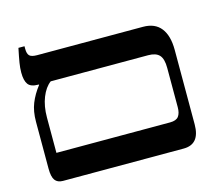

<svg xmlns="http://www.w3.org/2000/svg" viewBox="-94 -767 1010 887"><g transform="rotate(-15 411.0 -323.5)"><path d="M758 -451V-95Q758 0 680 0H103Q77 0 65 -16.5Q53 -33 53 -72V-296Q53 -346 68 -383.5Q83 -421 111 -457V-459H108Q72 -459 59 -477Q46 -495 46 -533Q46 -555 50 -579.5Q54 -604 63 -647H92V-634Q92 -611 101.5 -601.5Q111 -592 138 -592H644Q701 -592 729.5 -555.5Q758 -519 758 -451ZM703 -380Q703 -423 686.5 -441Q670 -459 633 -459H167Q140 -439 123.5 -397.5Q107 -356 107 -302V-133H651Q680 -133 691.5 -148Q703 -163 703 -192Z"/></g></svg>

Font: Noto Serif Hebrew SemiBold
Style: Regular
Weight: 600
Designer: Monotype Design Team
Foundry: Monotype Imaging Inc.
Version: Version 1.000